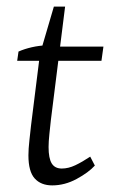

<svg xmlns="http://www.w3.org/2000/svg" viewBox="-20 -554 344 581"><path d="M138 7Q104 7 85 -14Q66 -35 66 -84Q66 -103 69 -129.5Q72 -156 74 -175L101 -391L143 -534H177L134 -191Q132 -173 129.5 -149Q127 -125 127 -109Q127 -75 136.5 -59.5Q146 -44 167 -44Q187 -44 208 -54Q229 -64 253 -80L267 -53Q248 -32 212 -12.5Q176 7 138 7ZM32 -370 36 -398Q54 -406 76 -411Q98 -416 121 -417L144 -413H293L287 -370Z"/></svg>

Font: Yrsa Light
Style: Italic
Weight: 300
Italic angle: -7.10001°
Designer: Anna Giedrys (Yrsa+Rasa design), David Brezina (Yrsa art-direction, Rasa art-direction, design)
Foundry: Rosetta Type Foundry
Version: Version 2.004